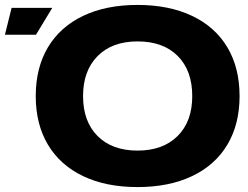

<svg xmlns="http://www.w3.org/2000/svg" viewBox="-132 -746 1005 779"><path d="M13 -356Q13 -471 62.5 -554Q112 -637 205 -681.5Q298 -726 426 -726Q554 -726 647.5 -681.5Q741 -637 790.5 -554Q840 -471 840 -356Q840 -242 790.5 -159Q741 -76 647.5 -31.5Q554 13 426 13Q298 13 205 -31.5Q112 -76 62.5 -159Q13 -242 13 -356ZM426 -135Q529 -135 588.5 -194Q648 -253 648 -356Q648 -460 589 -519Q530 -578 426 -578Q323 -578 264 -518.5Q205 -459 205 -356Q205 -253 264 -194Q323 -135 426 -135ZM-85 -714H80L14 -605H-112Z"/></svg>

Font: Non Bureau Extended
Style: Bold
Weight: 700
Width: 7
Designer: Jona Saucedo
Foundry: Non Foundry
Version: Version 1.000; ttfautohint (v1.8.4)